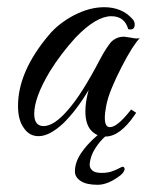

<svg xmlns="http://www.w3.org/2000/svg" viewBox="-20 -377 408 533"><path d="M273 2Q251 2 237 -11Q217 -28 217 -68Q217 -94 226 -127Q192 -70 155 -34Q117 1 87 1Q61 1 46 -22Q30 -44 30 -83Q30 -178 115 -279Q129 -296 147 -310Q165 -324 186 -335Q229 -357 269 -357Q318 -357 347 -325Q354 -318 354 -309Q354 -292 336 -296Q326 -332 289 -332Q247 -332 190 -273Q170 -251 152 -227.5Q134 -204 118 -178Q75 -106 75 -61Q75 -27 101 -27Q130 -27 168 -71Q189 -95 211 -130Q233 -165 257 -211Q267 -230 275 -242Q283 -254 288 -260Q304 -276 326 -275L346 -272Q359 -269 368 -271Q359 -262 346.5 -242.5Q334 -223 318 -192Q301 -159 290 -132Q279 -105 275 -84Q273 -74 272 -65.5Q271 -57 271 -50Q271 -24 285 -24Q305 -24 340 -68L344 -73L358 -64L354 -58Q313 2 273 2ZM251 136Q220 136 204 125.5Q188 115 188 99Q188 74 204.5 49Q221 24 250 -1Q259 -10 266 -10Q271 -10 274 -6.5Q277 -3 273 1Q257 15 244 35.5Q231 56 229 78Q228 88 235.5 95.5Q243 103 262 103Q278 103 290 99Q302 95 317 87Q318 86 320 86Q326 86 326 93Q325 97 322.5 101Q320 105 314 110Q280 136 251 136Z"/></svg>

Font: Carattere
Style: Regular
Weight: 400
Designer: Robert E. Leuschke
Foundry: Robert E. Leuschke
Version: Version 1.010; ttfautohint (v1.8.3)